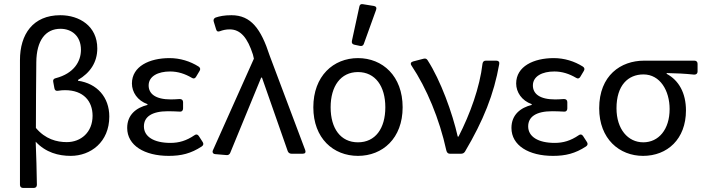

<svg xmlns="http://www.w3.org/2000/svg" viewBox="-20 -763 3495 953"><path d="M79.1 -464.8V154.3C79.1 164.1 85 169.9 94.7 169.9H147.5C157.2 169.9 163.1 164.1 163.1 154.3C162.1 82 160.2 13.7 157.2 -59.6C207 -5.9 270.5 10.7 331.1 10.7C429.7 10.7 522.5 -57.6 522.5 -184.6C522.5 -280.3 461.9 -348.6 367.2 -362.3V-366.2C427.7 -401.4 462.9 -454.1 462.9 -522.5C462.9 -633.8 374 -687.5 279.3 -687.5C143.6 -687.5 79.1 -592.8 79.1 -464.8ZM439.5 -188.5C439.5 -106.4 381.8 -57.6 311.5 -57.6C261.7 -57.6 205.1 -72.3 158.2 -127.9C158.2 -237.3 159.2 -344.7 160.2 -454.1C161.1 -562.5 206.1 -620.1 280.3 -620.1C335 -620.1 381.8 -585 381.8 -515.6C381.8 -458 346.7 -398.4 256.8 -375C247.1 -373 242.2 -367.2 244.1 -357.4L250 -325.2C252 -314.5 257.8 -310.5 268.6 -312.5C280.3 -314.5 291 -315.4 302.7 -315.4C394.5 -315.4 439.5 -260.7 439.5 -188.5Z M611.3 -127.9C611.3 -41 697.3 10.7 817.4 10.7C879.9 10.7 927.7 -1 981.4 -36.1C990.2 -42 991.2 -49.8 986.3 -57.6L966.8 -87.9C960.9 -96.7 953.1 -97.7 945.3 -91.8C905.3 -64.5 868.2 -53.7 826.2 -53.7C743.2 -53.7 694.3 -85 694.3 -135.7C694.3 -183.6 734.4 -210.9 813.5 -210.9C833 -210.9 851.6 -210 872.1 -209C882.8 -208 888.7 -214.8 888.7 -224.6V-255.9C888.7 -265.6 882.8 -271.5 872.1 -271.5C856.4 -270.5 842.8 -269.5 828.1 -269.5C751 -269.5 717.8 -297.9 717.8 -338.9C717.8 -384.8 764.6 -408.2 824.2 -408.2C863.3 -408.2 898.4 -396.5 931.6 -377C940.4 -371.1 948.2 -373 953.1 -381.8L970.7 -411.1C975.6 -418.9 974.6 -426.8 965.8 -432.6C923.8 -459 874 -474.6 821.3 -474.6C721.7 -474.6 634.8 -433.6 634.8 -348.6C634.8 -305.7 662.1 -263.7 711.9 -246.1V-242.2C657.2 -228.5 611.3 -194.3 611.3 -127.9Z M1047.9 2 1104.5 6.8C1113.3 7.8 1120.1 2.9 1123 -4.9L1276.4 -377.9H1280.3L1408.2 -12.7C1411.1 -4.9 1418 0 1426.8 0H1482.4C1494.1 0 1499 -5.9 1495.1 -17.6L1318.4 -487.3C1275.4 -620.1 1225.6 -687.5 1128.9 -687.5C1092.8 -687.5 1070.3 -682.6 1049.8 -675.8C1041 -671.9 1038.1 -664.1 1041 -655.3L1052.7 -617.2C1055.7 -606.4 1062.5 -604.5 1072.3 -608.4C1085.9 -613.3 1100.6 -617.2 1120.1 -617.2C1174.8 -617.2 1209 -574.2 1235.4 -492.2L1240.2 -471.7L1037.1 -17.6C1032.2 -7.8 1037.1 1 1047.9 2Z M1763.7 -730.5 1726.6 -559.6C1724.6 -548.8 1729.5 -543 1739.3 -541L1766.6 -535.2C1775.4 -533.2 1783.2 -536.1 1786.1 -545.9L1846.7 -713.9C1850.6 -724.6 1846.7 -731.4 1835.9 -733.4L1781.2 -742.2C1771.5 -744.1 1765.6 -740.2 1763.7 -730.5ZM1535.2 -230.5C1535.2 -76.2 1634.8 10.7 1756.8 10.7C1878.9 10.7 1978.5 -76.2 1978.5 -230.5C1978.5 -385.7 1878.9 -474.6 1756.8 -474.6C1634.8 -474.6 1535.2 -385.7 1535.2 -230.5ZM1892.6 -230.5C1892.6 -125 1842.8 -56.6 1756.8 -56.6C1670.9 -56.6 1621.1 -125 1621.1 -230.5C1621.1 -335 1670.9 -405.3 1756.8 -405.3C1842.8 -405.3 1892.6 -335 1892.6 -230.5Z M2022.5 -437.5C2097.7 -325.2 2161.1 -172.9 2195.3 -16.6C2198.2 -4.9 2204.1 0 2212.9 0H2268.6C2276.4 0 2283.2 -2.9 2288.1 -10.7C2378.9 -164.1 2431.6 -294.9 2458 -445.3C2460 -456.1 2454.1 -461.9 2443.4 -461.9H2391.6C2381.8 -461.9 2377 -457 2375 -447.3C2361.3 -329.1 2313.5 -197.3 2255.9 -85H2252C2225.6 -202.1 2167 -364.3 2102.5 -463.9C2097.7 -471.7 2091.8 -473.6 2083 -471.7L2030.3 -458C2019.5 -455.1 2015.6 -447.3 2022.5 -437.5Z M2518.6 -127.9C2518.6 -41 2604.5 10.7 2724.6 10.7C2787.1 10.7 2835 -1 2888.7 -36.1C2897.5 -42 2898.4 -49.8 2893.6 -57.6L2874 -87.9C2868.2 -96.7 2860.4 -97.7 2852.5 -91.8C2812.5 -64.5 2775.4 -53.7 2733.4 -53.7C2650.4 -53.7 2601.6 -85 2601.6 -135.7C2601.6 -183.6 2641.6 -210.9 2720.7 -210.9C2740.2 -210.9 2758.8 -210 2779.3 -209C2790 -208 2795.9 -214.8 2795.9 -224.6V-255.9C2795.9 -265.6 2790 -271.5 2779.3 -271.5C2763.7 -270.5 2750 -269.5 2735.4 -269.5C2658.2 -269.5 2625 -297.9 2625 -338.9C2625 -384.8 2671.9 -408.2 2731.4 -408.2C2770.5 -408.2 2805.7 -396.5 2838.9 -377C2847.7 -371.1 2855.5 -373 2860.4 -381.8L2877.9 -411.1C2882.8 -418.9 2881.8 -426.8 2873 -432.6C2831.1 -459 2781.2 -474.6 2728.5 -474.6C2628.9 -474.6 2542 -433.6 2542 -348.6C2542 -305.7 2569.3 -263.7 2619.1 -246.1V-242.2C2564.5 -228.5 2518.6 -194.3 2518.6 -127.9Z M2954.1 -225.6C2954.1 -73.2 3054.7 10.7 3171.9 10.7C3292 10.7 3384.8 -72.3 3384.8 -214.8C3384.8 -300.8 3349.6 -364.3 3289.1 -396.5V-400.4C3337.9 -399.4 3378.9 -397.5 3425.8 -392.6C3436.5 -392.6 3442.4 -398.4 3442.4 -408.2V-446.3C3442.4 -456.1 3436.5 -461.9 3426.8 -461.9H3176.8C3061.5 -461.9 2954.1 -388.7 2954.1 -225.6ZM3303.7 -221.7C3303.7 -120.1 3249 -56.6 3172.9 -56.6C3096.7 -56.6 3040 -122.1 3040 -225.6C3040 -339.8 3097.7 -393.6 3173.8 -393.6C3256.8 -393.6 3303.7 -312.5 3303.7 -221.7Z"/></svg>

Font: Ed Sans Neue
Style: Regular
Weight: 400
Designer: Stephen Hutchings
Version: Version 1.004;PS 001.004;hotconv 1.0.88;makeotf.lib2.5.64775